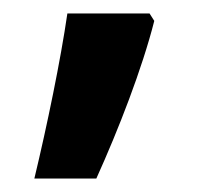

<svg xmlns="http://www.w3.org/2000/svg" viewBox="-20 -187 315 285"><path d="M202 -167H80C70 -98 50 -1 31 78H123C156 5 191 -85 209 -156Z"/></svg>

Font: Noto Sans Tamil UI SemiBold
Style: Regular
Weight: 600
Designer: Jelle Bosma - Monotype Design Team
Foundry: Monotype Imaging Inc.
Version: Version 2.004